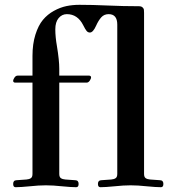

<svg xmlns="http://www.w3.org/2000/svg" viewBox="-20 -779 727 805"><path d="M35.2 -7.8Q35.2 -22.9 48.8 -23.4L90.8 -26.4Q102.5 -27.3 109.4 -32Q116.2 -36.6 116.2 -49.8V-432.6H43Q40 -432.6 37.6 -434.6Q35.2 -436.5 35.2 -439.5Q35.2 -445.8 40.8 -453.9Q46.4 -461.9 53.7 -461.9H116.2V-544.4Q116.2 -594.7 128.4 -633.5Q140.6 -672.4 159.9 -695.6Q179.2 -718.8 205.8 -733.4Q232.4 -748 258.3 -753.4Q284.2 -758.8 313 -758.8Q367.2 -758.8 430.7 -755.9Q497.6 -752.9 562 -752.9Q572.3 -752.9 577.4 -748.3Q582.5 -743.7 583.3 -738.8Q584 -733.9 584 -725.1V-49.8Q584 -36.6 590.8 -32Q597.7 -27.3 609.4 -26.4L651.4 -23.4Q665 -22.9 665 -7.8Q665 5.9 654.8 5.9Q634.8 5.9 594.7 2Q558.1 -2 527.8 -2Q497.6 -2 460.9 2Q420.9 5.9 400.9 5.9Q390.6 5.9 390.6 -7.8Q390.6 -22.9 404.3 -23.4L446.3 -26.4Q458 -27.3 464.8 -32Q471.7 -36.6 471.7 -49.8V-675.8Q471.7 -719.7 435.5 -719.7Q416.5 -719.7 404.5 -706.3Q392.6 -692.9 382.8 -670.9Q370.1 -642.6 356.9 -642.6Q348.6 -642.6 343 -649.4Q337.4 -656.2 329.1 -672.9Q305.7 -719.7 260.3 -719.7Q239.7 -719.7 225.8 -703.1Q211.9 -686.5 211.9 -656.2Q211.9 -624 218.8 -585Q228.5 -526.4 228.5 -490.7V-461.9H354Q356.9 -461.9 359.4 -460Q361.8 -458 361.8 -455.1Q361.8 -448.7 356.2 -440.7Q350.6 -432.6 343.3 -432.6H228.5V-49.8Q228.5 -36.6 235.4 -32Q242.2 -27.3 253.9 -26.4L295.9 -23.4Q309.6 -22.9 309.6 -7.8Q309.6 5.9 299.3 5.9Q279.3 5.9 239.3 2Q202.6 -2 172.4 -2Q142.1 -2 105.5 2Q65.4 5.9 45.4 5.9Q35.2 5.9 35.2 -7.8Z"/></svg>

Font: Monomachus
Style: Medium
Weight: 500
Designer: Alexey Kryukov
Version: Version 1.0